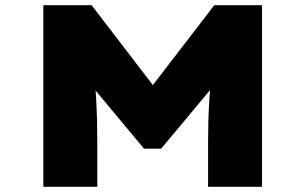

<svg xmlns="http://www.w3.org/2000/svg" viewBox="-20 -720 1178 740"><path d="M147 0V-700H333L639 -301H499L806 -700H990V0H782V-175Q782 -259 786.5 -332Q791 -405 802 -480L824 -414L601 -147H535L310 -417L335 -480Q347 -406 351 -333.5Q355 -261 355 -175V0Z"/></svg>

Font: Lexend Tera Black
Style: Regular
Weight: 900
Version: Version 1.007